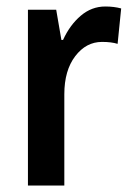

<svg xmlns="http://www.w3.org/2000/svg" viewBox="-20 -571 405 591"><path d="M353 -545 342 -436Q323 -442 294 -442Q245 -442 211.5 -398Q178 -354 178 -281V0H66V-541H153L169 -448H174Q195 -494 228.5 -522.5Q262 -551 304 -551Q331 -551 353 -545Z"/></svg>

Font: Noto Sans Display Medium Narrow
Style: Regular
Weight: 500
Width: 4
Designer: Monotype Design team
Foundry: Monotype Imaging Inc.
Version: Version 1.000